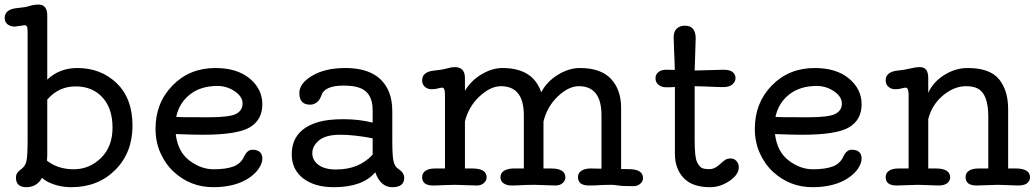

<svg xmlns="http://www.w3.org/2000/svg" viewBox="-29 -798 4459 826"><path d="M172.9 -106.9Q220.2 -69.8 288.1 -69.8Q356 -69.8 405.5 -118.4Q455.1 -167 455.1 -249.3Q455.1 -331.5 411.9 -378.9Q368.7 -426.3 295.9 -426.3Q223.1 -426.3 174.3 -369.6V-137.2Q174.3 -120.6 172.9 -106.9ZM151.9 -32.7Q128.9 7.3 84.2 7.3Q39.6 7.3 39.6 -34.2Q39.6 -54.7 59.3 -67.9Q79.1 -81.1 84.5 -103.8Q89.8 -126.5 89.8 -192.9V-660.6Q89.8 -679.7 86.4 -684.6Q83 -689.5 76.7 -689.5L35.2 -683.6Q15.6 -683.6 3.4 -693.4Q-8.8 -703.1 -8.8 -720.7Q-8.8 -757.8 43.9 -763.2Q79.1 -766.1 97.9 -772.2Q116.7 -778.3 136.7 -778.3Q174.3 -778.3 174.3 -731.4V-455.6Q227.1 -505.4 303.7 -505.4Q405.3 -505.4 473.1 -439.9Q541 -374.5 541 -257.8Q541 -141.1 466.8 -66.9Q392.6 7.3 277.8 7.3Q223.6 7.3 177.7 -15.1Q163.1 -22.5 151.9 -32.7Z M729 -294.9 762.7 -293.9Q779.3 -293.5 869.1 -293.5Q959 -293.5 986.8 -308.1Q1014.6 -322.8 1014.6 -352.5Q1014.6 -382.3 981 -405.3Q947.3 -428.2 906.2 -428.2Q834.5 -428.2 788.1 -391.6Q741.7 -355 729 -294.9ZM1056.6 -153.8Q1099.6 -153.8 1099.6 -115.2Q1099.6 -97.7 1086.2 -75.9Q1072.8 -54.2 1046.9 -35.6Q986.3 7.3 888.4 7.3Q790.5 7.3 718.8 -58.6Q683.1 -91.3 661.6 -139.2Q640.1 -187 640.1 -244.1Q640.1 -355.5 713.4 -430.4Q786.6 -505.4 897.9 -505.4Q990.7 -505.4 1045.2 -460.2Q1099.6 -415 1099.6 -349.1Q1099.6 -283.2 1046.4 -250.7Q993.2 -218.3 844.2 -218.3Q804.7 -218.3 727.1 -221.2Q735.8 -145.5 785.6 -107.7Q835.4 -69.8 889.6 -69.8Q943.8 -69.8 975.3 -81.8Q1006.8 -93.8 1020.8 -123.8Q1034.7 -153.8 1056.6 -153.8Z M1574.2 -203.1Q1495.1 -218.3 1433.8 -218.3Q1372.6 -218.3 1343.5 -194.1Q1314.5 -169.9 1314.5 -139.2Q1314.5 -108.4 1341.3 -88.6Q1368.2 -68.8 1416.5 -68.8Q1515.6 -68.8 1574.2 -132.8ZM1585.4 -57.1Q1531.7 7.3 1407.2 7.3Q1324.2 7.3 1275.1 -30.8Q1226.1 -68.8 1226.1 -133.8Q1226.1 -241.7 1345.7 -274.4Q1386.2 -285.2 1450.4 -285.2Q1514.6 -285.2 1574.2 -270.5V-324.2Q1574.2 -404.8 1509.8 -422.9Q1486.8 -429.7 1448.2 -429.7Q1365.7 -429.7 1353 -385.7Q1345.2 -362.3 1325.2 -352.1Q1316.4 -347.7 1305.2 -347.7Q1258.8 -347.7 1258.8 -397.5Q1258.8 -439.9 1314.7 -472.7Q1370.6 -505.4 1456.5 -505.4Q1602.1 -505.4 1644.5 -402.3Q1658.7 -367.2 1658.7 -319.3V-192.9Q1658.7 -126.5 1664.1 -103.8Q1669.4 -81.1 1684.1 -71.8Q1710 -55.2 1710 -33.2Q1710 7.3 1658.9 7.3Q1607.9 7.3 1585.4 -57.1Z M2022 0 1926.8 -2.9 1877.4 -1.5Q1858.4 0 1834 0Q1787.1 0 1787.1 -36.1Q1787.1 -53.7 1801.8 -63.5Q1816.4 -73.2 1842.3 -73.2H1885.3V-391.6Q1885.3 -420.9 1873.5 -420.9Q1866.2 -420.9 1854.7 -417.5Q1843.3 -414.1 1827.1 -414.1Q1811 -414.1 1799.1 -424.3Q1787.1 -434.6 1787.1 -452.1Q1787.1 -489.7 1840.3 -494.6Q1872.6 -497.6 1893.1 -503.4Q1913.6 -509.3 1926.8 -509.3Q1971.2 -509.3 1971.2 -462.4V-407.2Q1997.1 -451.2 2042.7 -478.3Q2088.4 -505.4 2132.3 -505.4Q2264.6 -505.4 2299.3 -400.9Q2323.7 -447.3 2371.1 -476.3Q2418.5 -505.4 2465.8 -505.4Q2555.7 -505.4 2599.4 -458.7Q2643.1 -412.1 2643.1 -333.5V-70.8L2675.8 -70.3Q2737.3 -70.3 2737.3 -31.7Q2737.3 -18.1 2725.6 -7.6Q2713.9 2.9 2694.8 2.9Q2647.5 2.9 2631.3 0Q2615.2 -2.9 2598.6 -2.9Q2582 -2.9 2571.3 -2.4L2549.8 -1.5Q2532.2 0 2504.9 0Q2457.5 0 2457.5 -36.1Q2457.5 -53.7 2472.4 -63.5Q2487.3 -73.2 2512.2 -73.2L2558.6 -72.3V-301.8Q2558.6 -427.2 2461.4 -427.2Q2417 -427.2 2370.8 -383.3Q2324.7 -339.4 2309.1 -275.4V-73.2H2341.8Q2403.3 -73.2 2403.3 -34.7Q2403.3 -21 2391.6 -10.5Q2379.9 0 2360.8 0L2268.1 -2.9Q2247.6 -2.9 2237.3 -2.4L2215.8 -1.5Q2192.4 0 2171.6 0Q2150.9 0 2137.5 -9.3Q2124 -18.6 2124 -36.1Q2124 -53.7 2139.6 -63.5Q2155.3 -73.2 2181.2 -73.2H2224.6V-301.8Q2224.6 -427.2 2126 -427.2Q2081.1 -427.2 2033.9 -383.3Q1986.8 -339.4 1971.2 -275.4V-73.2H2002.9Q2064.5 -73.2 2064.5 -34.7Q2064.5 -21 2052.7 -10.5Q2041 0 2022 0Z M2959.5 -494.6 3083 -498Q3111.8 -498 3123.5 -487.5Q3135.3 -477.1 3135.3 -461.9Q3135.3 -446.8 3122.1 -435.1Q3108.9 -423.3 3082.3 -423.3Q3055.7 -423.3 3008.3 -425.8L2959.5 -427.2V-192.9Q2959.5 -120.1 2970 -100.1Q2980.5 -80.1 2991 -75.2Q3001.5 -70.3 3022.9 -70.3Q3044.4 -70.3 3063.5 -87.6Q3082.5 -105 3091.6 -110.6Q3100.6 -116.2 3115 -116.2Q3129.4 -116.2 3139.4 -105Q3149.4 -93.8 3149.4 -78.6Q3149.4 -46.9 3109.6 -19.8Q3069.8 7.3 3025.9 7.3Q2949.2 7.3 2911.9 -32.5Q2874.5 -72.3 2874.5 -137.2V-423.8Q2857.4 -422.4 2837.2 -422.4Q2816.9 -422.4 2804 -433.1Q2791 -443.8 2791 -461.2Q2791 -478.5 2804 -488.3Q2816.9 -498 2835.7 -498Q2854.5 -498 2874 -497.1Q2873.5 -513.2 2873 -535.2L2871.1 -578.1Q2870.6 -599.6 2869.9 -616.2Q2869.1 -632.8 2869.1 -638.2Q2869.1 -663.1 2882.8 -675.3Q2896.5 -687.5 2917 -687.5Q2963.9 -687.5 2963.9 -633.3Z M3307.1 -294.9 3340.8 -293.9Q3357.4 -293.5 3447.3 -293.5Q3537.1 -293.5 3564.9 -308.1Q3592.8 -322.8 3592.8 -352.5Q3592.8 -382.3 3559.1 -405.3Q3525.4 -428.2 3484.4 -428.2Q3412.6 -428.2 3366.2 -391.6Q3319.8 -355 3307.1 -294.9ZM3634.8 -153.8Q3677.7 -153.8 3677.7 -115.2Q3677.7 -97.7 3664.3 -75.9Q3650.9 -54.2 3625 -35.6Q3564.5 7.3 3466.6 7.3Q3368.7 7.3 3296.9 -58.6Q3261.2 -91.3 3239.7 -139.2Q3218.3 -187 3218.3 -244.1Q3218.3 -355.5 3291.5 -430.4Q3364.7 -505.4 3476.1 -505.4Q3568.8 -505.4 3623.3 -460.2Q3677.7 -415 3677.7 -349.1Q3677.7 -283.2 3624.5 -250.7Q3571.3 -218.3 3422.4 -218.3Q3382.8 -218.3 3305.2 -221.2Q3314 -145.5 3363.8 -107.7Q3413.6 -69.8 3467.8 -69.8Q3522 -69.8 3553.5 -81.8Q3585 -93.8 3598.9 -123.8Q3612.8 -153.8 3634.8 -153.8Z M3828.1 0Q3781.2 0 3781.2 -36.1Q3781.2 -53.7 3795.9 -63.5Q3810.5 -73.2 3836.4 -73.2H3879.9V-391.6Q3879.9 -420.9 3867.2 -420.9Q3860.4 -420.9 3849.1 -417.5Q3837.9 -414.1 3821.8 -414.1Q3805.7 -414.1 3793.5 -424.3Q3781.2 -434.6 3781.2 -452.1Q3781.2 -489.3 3834 -494.6Q3861.8 -497.1 3886 -503.2Q3910.2 -509.3 3928.7 -509.3Q3964.4 -509.3 3964.4 -462.4V-398.4Q3985.4 -445.3 4033.2 -475.3Q4081.1 -505.4 4134.3 -505.4Q4229 -505.4 4268.6 -457.5Q4308.1 -409.7 4308.1 -328.6V-73.2H4340.8Q4402.3 -73.2 4402.3 -34.7Q4402.3 -21 4390.6 -10.5Q4378.9 0 4350.6 0L4264.6 -2.9L4171.9 0Q4125 0 4125 -36.1Q4125 -53.7 4139.6 -63.5Q4154.3 -73.2 4180.2 -73.2H4222.7V-296.9Q4222.7 -399.4 4170.9 -419.9Q4152.8 -427.2 4127.4 -427.2Q4075.2 -427.2 4027.6 -387.2Q3980 -347.2 3964.4 -285.6V-73.2H3997.1Q4058.6 -73.2 4058.6 -34.7Q4058.6 -21 4046.9 -10.5Q4035.2 0 4006.8 0L3920.9 -2.9Z"/></svg>

Font: Oldenburg
Style: Regular
Weight: 400
Designer: Nicole Fally
Foundry: Nicole Fally
Version: Version 1.001